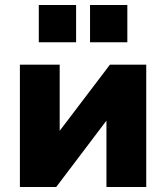

<svg xmlns="http://www.w3.org/2000/svg" viewBox="-20 -752 668 772"><path d="M60 0V-492H220V-226L422 -492H568V0H408V-267L206 0ZM342 -582V-732H492V-582ZM136 -582V-732H286V-582Z"/></svg>

Font: Nunito Sans Black
Style: Regular
Weight: 900
Designer: Vernon Adams
Foundry: Vernon Adams
Version: Version 3.006; ttfautohint (v1.8.3)